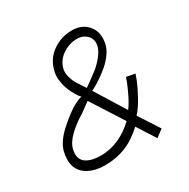

<svg xmlns="http://www.w3.org/2000/svg" viewBox="-162 -846 1002 1018"><g transform="rotate(-30 338.5 -337.0)"><path d="M586.9 -331.1Q582 -316.9 573.2 -293.7Q564.5 -270.5 536.4 -217.8Q508.3 -165 480 -134.8L561 -9.8L516.1 23.9L444.8 -87.9Q386.2 -34.2 328.9 -12.2Q271.5 9.8 207 9.8Q121.1 9.8 76.4 -33.7Q31.7 -77.1 50.8 -161.1Q56.6 -187 74.2 -213.6Q91.8 -240.2 117.9 -264.4Q144 -288.6 165.3 -305.4Q186.5 -322.3 213.9 -340.8Q258.3 -365.7 277.3 -368.2Q272 -373 263.9 -384.5Q255.9 -396 245.4 -415.3Q234.9 -434.6 227.8 -456.5Q220.7 -478.5 217.5 -505.4Q214.4 -532.2 221.2 -558.1Q235.8 -623 289.1 -660.6Q342.3 -698.2 408.2 -698.2Q473.1 -698.2 507.3 -653.8Q541.5 -609.4 525.9 -543.9Q520 -518.1 500.5 -491Q481 -463.9 457.5 -443.6Q434.1 -423.3 408.4 -405.8Q382.8 -388.2 366.2 -378.9Q349.6 -369.6 342.3 -366.7L456.1 -183.1Q473.1 -204.1 492.7 -243.4Q512.2 -282.7 523.4 -311.5L534.2 -340.8ZM268.1 -543Q263.2 -521 270.3 -494.6Q277.3 -468.3 288.6 -450Q299.8 -431.6 312 -413.8Q324.2 -396 325.2 -394Q326.7 -395.5 352.8 -413.8Q378.9 -432.1 403.6 -451.2Q428.2 -470.2 453.4 -500.5Q478.5 -530.8 484.9 -558.1Q493.7 -596.2 470 -621.1Q446.3 -646 408.2 -646Q362.8 -646 321 -618.2Q279.3 -590.3 268.1 -543ZM210.9 -45.9Q323.7 -45.9 419.9 -136.2L294.4 -332.5Q292.5 -330.6 283.9 -324.7Q275.4 -318.8 261.5 -308.6Q247.6 -298.3 234.9 -289.1Q187.5 -261.7 147.7 -224.1Q107.9 -186.5 99.1 -148.9Q92.3 -119.6 99.1 -98.6Q106 -77.6 123.5 -66.7Q141.1 -55.7 162.6 -50.8Q184.1 -45.9 210.9 -45.9Z"/></g></svg>

Font: HK Grotesk Light Italic
Style: Regular
Weight: 300
Italic angle: -13°
Designer: Alfredo Marco Pradil and Stefan Peev
Foundry: Hanken Design Co.
Version: Version 1.000;PS 001.000;hotconv 1.0.88;makeotf.lib2.5.64775